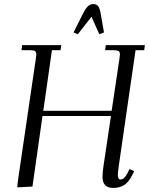

<svg xmlns="http://www.w3.org/2000/svg" viewBox="-20 -926 739 953"><path d="M65.9 3.9 67.9 -22 158.2 -637.2Q160.2 -650.9 160.2 -655.8Q160.2 -668.5 153.3 -672.6Q146.5 -676.8 127.9 -676.8H86.9L89.8 -702.1H284.2L280.8 -676.8H237.8L194.8 -376H534.2L573.2 -637.2Q575.2 -650.9 575.2 -655.8Q575.2 -668.5 568.4 -672.6Q561.5 -676.8 543 -676.8H502L504.9 -702.1H699.2L695.8 -676.8H652.8L569.8 -104Q564.9 -68.8 564.9 -58.1Q564.9 -35.2 578.1 -35.2Q596.7 -35.2 611.8 -64.9L623 -86.9L646 -76.2L634.8 -54.2Q616.7 -19 594 -6.1Q571.3 6.8 542 6.8Q488.8 6.8 488.8 -47.9Q488.8 -68.4 494.1 -105L530.8 -350.1H190.9L141.1 0ZM345.2 -765.1 391.1 -856.9Q404.8 -884.3 416.5 -895Q428.2 -905.8 443.8 -905.8Q459.5 -905.8 467.5 -895Q475.6 -884.3 480 -856.9L496.1 -765.1L473.1 -755.9L434.1 -842.8L366.2 -755.9Z"/></svg>

Font: Dihjauti
Style: Italic
Weight: 400
Italic angle: -9°
Designer: T. Christopher White
Version: Version 3.0.0